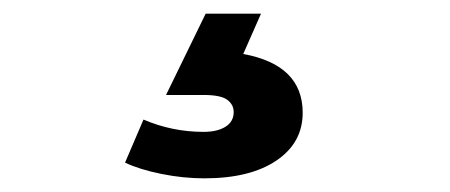

<svg xmlns="http://www.w3.org/2000/svg" viewBox="-20 -38 658 281"><path d="M279 223Q248 223 216 216.5Q184 210 163 200L190 137Q232 155 278 155Q298 155 310 147.5Q322 140 322 126Q322 115 312.5 108Q303 101 278 101H223L281 -18H362L336 41Q423 57 423 127Q423 171 384.5 197Q346 223 279 223Z"/></svg>

Font: Livvic SemiBold
Style: Regular
Weight: 600
Designer: Jacques Le Bailly, Baron von Fonthausen
Version: Version 1.001; ttfautohint (v1.8.2)